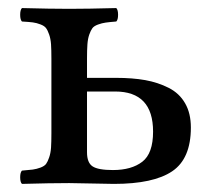

<svg xmlns="http://www.w3.org/2000/svg" viewBox="-20 -452 514 474"><path d="M194.8 -226.1V-76.2Q194.8 -50.3 208.5 -41.3Q222.2 -32.2 258.8 -32.2Q304.7 -32.2 331.3 -52.7Q357.9 -73.2 357.9 -127Q357.9 -226.1 264.2 -226.1ZM34.2 2Q29.8 -2.4 29.8 -14.4Q29.8 -26.4 34.2 -30.8Q51.8 -32.2 61 -33.4Q70.3 -34.7 80.1 -38.3Q89.8 -42 93.8 -47.4Q97.7 -52.7 101.3 -63.2Q105 -73.7 106 -87.6Q106.9 -101.6 106.9 -123V-307.1Q106.9 -328.6 106 -342.5Q105 -356.4 101.3 -366.9Q97.7 -377.4 93.5 -382.8Q89.4 -388.2 79.8 -391.8Q70.3 -395.5 61 -396.7Q51.8 -397.9 34.2 -398.9Q29.8 -403.3 29.8 -415.5Q29.8 -427.7 34.2 -432.1Q104.5 -430.2 150.9 -430.2Q196.8 -430.2 267.1 -432.1Q271.5 -427.7 271.5 -415.5Q271.5 -403.3 267.1 -398.9Q249.5 -397.5 240.7 -396.2Q231.9 -395 221.9 -391.4Q211.9 -387.7 208 -382.3Q204.1 -377 200.4 -366.7Q196.8 -356.4 195.8 -342.5Q194.8 -328.6 194.8 -307.1V-259.8H266.1Q307.1 -259.8 338.6 -254.2Q370.1 -248.5 396.5 -235.1Q422.9 -221.7 437 -197Q451.2 -172.4 451.2 -137.2Q451.2 -60.1 405 -29.1Q358.9 2 261.2 2Q242.2 2 206.3 1Q170.4 0 150.9 0Q104.5 0 34.2 2Z"/></svg>

Font: Common Serif News
Style: Regular
Weight: 450
Designer: Philipp H. Poll, Khaled Hosny
Foundry: Stefan Peev, Context Ltd.
Version: Version 1.026